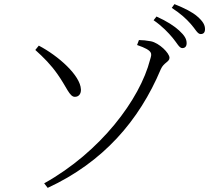

<svg xmlns="http://www.w3.org/2000/svg" viewBox="-20 -854 1040 930"><path d="M816 -671C838 -645 848 -621 863 -621C876 -621 884 -629 884 -645C884 -665 874 -682 848 -706C824 -728 789 -751 738 -774L724 -756C767 -726 795 -696 816 -671ZM904 -738C926 -714 936 -689 952 -689C966 -689 973 -697 973 -713C973 -733 963 -751 935 -775C912 -795 875 -814 825 -834L812 -816C856 -787 881 -764 904 -738ZM211 56C479 -68 654 -269 759 -519C773 -551 801 -554 801 -574C801 -597 751 -646 711 -654C690 -658 670 -660 653 -660L644 -636C726 -608 715 -593 707 -565C658 -373 467 -118 194 34ZM151 -612C191 -576 227 -540 259 -494C303 -432 317 -384 343 -385C362 -385 373 -400 372 -421C369 -489 263 -583 168 -633Z"/></svg>

Font: Kiri Minchoo Light
Style: Regular
Weight: 300
Designer: Ryoko NISHIZUKA 西塚涼子 (kana & ideographs); Frank Grießhammer (Latin, Greek & Cyrillic);
akenotsuki.com/eyeben/fonts/ (U+
Foundry: Adobe
akenotsuki.com/eyeben/fonts/
Version: Version 4.002;hotconv 1.0.119;makeotfexe 2.5.65604